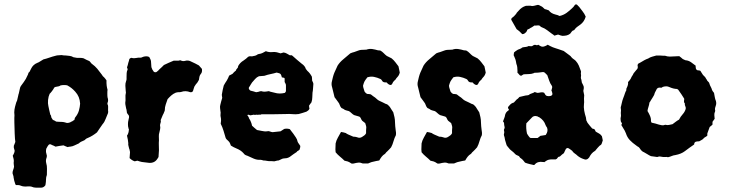

<svg xmlns="http://www.w3.org/2000/svg" viewBox="-20 -741 3379 889"><path d="M481 -223Q480 -222 480.5 -220Q481 -218 480 -217Q477 -210 474.5 -203.5Q472 -197 469 -190Q464 -176 455 -166Q448 -156 441.5 -146.5Q435 -137 429 -128Q419 -120 408.5 -113.5Q398 -107 386 -102Q380 -100 377 -97Q372 -91 365 -89Q360 -87 355 -84.5Q350 -82 345 -77Q335 -73 325.5 -68Q316 -63 305 -62Q302 -62 299.5 -61.5Q297 -61 293 -60Q289 -62 284 -63.5Q279 -65 274 -68Q265 -67 256 -65.5Q247 -64 237 -62Q233 -64 229.5 -66Q226 -68 222 -69Q218 -71 215 -72.5Q212 -74 207 -72Q203 -68 200 -63Q197 -58 194 -52Q193 -48 193 -44Q193 -40 193 -37L197 -20Q197 -13 195 -9Q191 2 194 14Q198 27 197.5 41Q197 55 197 69Q193 79 193 90Q193 101 191 112Q191 115 190 117Q182 128 170 128Q159 128 147.5 128Q136 128 125 123Q122 122 118 122Q114 122 110 122Q101 123 92 122.5Q83 122 74 118Q70 116 64.5 116Q59 116 54 116Q53 114 52 113.5Q51 113 51 112Q48 104 46 96Q44 88 43 81Q43 76 41 71Q39 66 38 61Q38 53 41 45.5Q44 38 45 31Q44 24 43.5 17.5Q43 11 44 5Q44 -1 42.5 -7Q41 -13 39 -20Q41 -23 43.5 -28Q46 -33 47 -37Q49 -44 46 -50Q43 -56 44 -66Q46 -70 47.5 -74.5Q49 -79 51 -84Q49 -96 48 -122.5Q47 -149 46.5 -174Q46 -199 47 -207Q45 -221 47 -233.5Q49 -246 53 -259Q54 -264 55.5 -267.5Q57 -271 59 -275Q61 -282 63.5 -294.5Q66 -307 67 -308Q71 -324 72 -330.5Q73 -337 76.5 -342.5Q80 -348 90 -361Q100 -374 108 -393Q108 -393 109.5 -396Q111 -399 112 -404Q114 -406 115 -407Q116 -408 117 -409L124 -423Q133 -442 153 -450Q159 -452 165.5 -456.5Q172 -461 181 -466Q194 -469 208 -474Q222 -479 238 -483Q244 -485 251 -485Q258 -485 265 -486Q270 -485 275 -484.5Q280 -484 286 -484Q295 -483 303.5 -482Q312 -481 320 -476Q324 -475 328.5 -474.5Q333 -474 337 -473Q344 -473 352 -473Q360 -473 367 -471Q370 -469 380.5 -464Q391 -459 392 -459Q396 -457 397 -455Q399 -453 401 -450Q403 -447 406 -445Q420 -435 430.5 -422.5Q441 -410 451 -396Q456 -387 462 -383Q465 -380 467.5 -376.5Q470 -373 473 -369Q473 -363 473 -356.5Q473 -350 474 -344Q474 -340 475.5 -335Q477 -330 478 -325Q477 -322 477 -308.5Q477 -295 478 -290Q483 -276 478 -265Q476 -259 480 -253Q481 -249 480.5 -238Q480 -227 481 -223ZM351 -261Q350 -278 344.5 -291.5Q339 -305 328 -317Q319 -327 310.5 -333.5Q302 -340 291 -346Q273 -349 259 -345Q255 -341 244.5 -340Q234 -339 231 -335Q227 -327 219.5 -317.5Q212 -308 210 -307Q204 -294 202.5 -278Q201 -262 204 -250Q206 -240 208 -231Q210 -222 212 -214Q212 -211 214 -209Q216 -208 217 -201Q218 -194 221 -192Q223 -186 228 -184.5Q233 -183 240 -178Q243 -178 246 -177.5Q249 -177 253 -177Q261 -177 268 -176.5Q275 -176 282 -174Q292 -169 306 -175Q308 -177 312.5 -178.5Q317 -180 319 -183Q325 -184 325.5 -189.5Q326 -195 328 -197Q341 -213 345.5 -229.5Q350 -246 351 -261Z M915 -422Q917 -406 910 -399Q905 -393 903.5 -386Q902 -379 901 -371Q899 -368 897.5 -365Q896 -362 894 -359Q890 -355 886.5 -350Q883 -345 880 -340Q878 -336 877 -331Q876 -326 874 -321Q873 -320 872.5 -318.5Q872 -317 871 -316Q870 -315 868.5 -315Q867 -315 866 -314H861Q839 -323 818 -315Q814 -314 811 -314Q808 -314 804 -314Q801 -313 798.5 -313Q796 -313 794 -312Q782 -307 773 -299Q764 -291 756 -282Q752 -270 747.5 -257.5Q743 -245 743 -230Q743 -229 742 -226.5Q741 -224 740 -222Q739 -218 737.5 -215.5Q736 -213 734 -209Q732 -203 729 -197Q726 -191 724 -185Q726 -178 723.5 -172Q721 -166 721 -160Q723 -151 721.5 -143.5Q720 -136 718 -128Q715 -119 715.5 -109.5Q716 -100 716 -91Q715 -80 715.5 -68Q716 -56 716 -45Q716 -38 715 -30Q714 -22 714 -14Q711 -8 709 -6Q702 5 692 9.5Q682 14 670 13Q662 12 653.5 11Q645 10 637 9Q633 8 627 6.5Q621 5 616 3Q612 4 609.5 4.5Q607 5 604 6Q591 2 580 -9Q581 -16 581 -23Q581 -30 582 -37Q581 -40 580.5 -44.5Q580 -49 578 -53Q577 -59 575 -65Q573 -71 574 -78Q573 -93 568 -113Q570 -115 571.5 -118.5Q573 -122 574 -125Q575 -128 575.5 -130.5Q576 -133 576 -136Q576 -138 577 -139.5Q578 -141 576 -143Q575 -146 574.5 -149.5Q574 -153 573 -156Q572 -166 573 -176Q574 -180 574.5 -183.5Q575 -187 576 -191Q578 -196 577.5 -202Q577 -208 572 -212Q571 -213 570.5 -214.5Q570 -216 568 -217Q567 -222 566.5 -228Q566 -234 564 -239Q563 -246 561.5 -252Q560 -258 560 -265Q562 -277 561 -288.5Q560 -300 563 -312Q563 -314 562.5 -317Q562 -320 562 -322Q561 -333 560.5 -344Q560 -355 564 -366Q566 -370 566 -375Q566 -380 566 -385Q566 -394 566.5 -402.5Q567 -411 571 -419Q571 -422 568 -429Q570 -434 571.5 -439.5Q573 -445 574 -450Q576 -455 577 -459.5Q578 -464 579 -468Q585 -474 590 -473Q600 -470 610.5 -472.5Q621 -475 631 -474Q634 -474 637 -475.5Q640 -477 643 -478Q660 -483 671 -477Q678 -465 679 -459Q680 -453 681 -430Q684 -419 692 -409Q694 -407 698.5 -406.5Q703 -406 705 -408Q709 -411 712 -413.5Q715 -416 718 -420Q724 -425 729.5 -430.5Q735 -436 739 -440Q750 -445 760.5 -450Q771 -455 784 -460H807L809 -461Q810 -461 810.5 -461.5Q811 -462 812 -461L815 -462Q827 -456 836 -459Q852 -464 867 -455Q876 -451 884 -447Q892 -443 901 -438Q904 -434 908 -430Q912 -426 915 -422Z M1431 -353Q1430 -343 1429.5 -332.5Q1429 -322 1427 -312Q1426 -302 1426 -290.5Q1426 -279 1422 -267Q1420 -264 1417 -260.5Q1414 -257 1411 -252Q1411 -248 1411.5 -245Q1412 -242 1413 -238Q1411 -233 1407 -229.5Q1403 -226 1399 -224Q1389 -221 1380.5 -218Q1372 -215 1363 -213Q1349 -211 1334 -212.5Q1319 -214 1304 -213Q1291 -213 1276.5 -212.5Q1262 -212 1247 -212H1191Q1187 -209 1182.5 -210Q1178 -211 1174 -209Q1170 -211 1165 -209.5Q1160 -208 1155 -210Q1151 -209 1147.5 -208.5Q1144 -208 1139 -207Q1135 -208 1132 -209.5Q1129 -211 1125 -208Q1127 -205 1129.5 -201.5Q1132 -198 1133 -193Q1136 -189 1138 -185Q1140 -181 1142 -176Q1144 -172 1145 -167.5Q1146 -163 1147 -159Q1152 -154 1158 -149Q1164 -144 1170 -139Q1175 -138 1180.5 -137Q1186 -136 1191 -135Q1197 -134 1203 -133Q1209 -132 1216 -133Q1223 -135 1229 -132.5Q1235 -130 1242 -129Q1251 -130 1260.5 -131Q1270 -132 1279 -133Q1283 -136 1287.5 -138.5Q1292 -141 1296 -144Q1309 -147 1322 -143Q1325 -138 1329.5 -133Q1334 -128 1338 -122Q1344 -113 1350 -104.5Q1356 -96 1358 -85Q1360 -80 1364 -75Q1368 -70 1370 -66Q1371 -61 1369.5 -57Q1368 -53 1367 -48Q1363 -44 1357 -41Q1356 -41 1355 -39Q1354 -37 1352 -36Q1346 -32 1340 -28Q1334 -24 1329 -20Q1315 -8 1300 -8Q1294 -8 1291 -7Q1286 -6 1281 -3Q1276 0 1270 2Q1265 2 1260 3.5Q1255 5 1250 6Q1247 6 1243 5.5Q1239 5 1235 5Q1226 6 1217 4Q1208 2 1199 2Q1196 1 1193 0Q1190 -1 1187 -1Q1170 0 1155 -6.5Q1140 -13 1125 -20Q1113 -23 1108 -31Q1101 -39 1092.5 -44.5Q1084 -50 1074 -54Q1068 -56 1062 -59.5Q1056 -63 1049 -67Q1048 -71 1046 -75Q1044 -79 1042 -83Q1040 -86 1036.5 -89Q1033 -92 1030 -95Q1027 -98 1025 -102Q1020 -119 1015 -135.5Q1010 -152 1002 -168Q1003 -175 1003.5 -182.5Q1004 -190 1002 -199Q1001 -201 1001 -204Q1001 -207 1001 -209Q1001 -214 1001.5 -217.5Q1002 -221 1001 -224Q1000 -232 999 -240Q998 -248 1000 -255Q1002 -263 1004 -271Q1006 -279 1009 -288Q1008 -290 1008 -294Q1008 -298 1007 -302Q1009 -313 1011 -324Q1013 -335 1016 -345Q1019 -351 1022.5 -356.5Q1026 -362 1030 -368Q1037 -380 1041 -391Q1053 -397 1055.5 -398.5Q1058 -400 1060 -403Q1062 -406 1073 -415Q1072 -418 1078 -424Q1084 -430 1082 -434Q1091 -451 1108 -461Q1114 -465 1119.5 -469.5Q1125 -474 1129 -478Q1134 -481 1138.5 -480.5Q1143 -480 1147 -480Q1150 -481 1153.5 -481.5Q1157 -482 1161 -483Q1163 -484 1166 -485Q1169 -486 1171 -488Q1173 -489 1175 -490Q1177 -491 1179 -491Q1188 -492 1196 -496Q1204 -500 1211 -504Q1226 -498 1242 -500Q1252 -501 1261.5 -499Q1271 -497 1279 -494L1293 -498Q1301 -497 1308 -493Q1315 -489 1322 -485H1331Q1332 -484 1333 -483.5Q1334 -483 1335 -482Q1346 -472 1356 -463.5Q1366 -455 1377 -446Q1392 -436 1396 -422Q1400 -416 1403 -413Q1415 -403 1424 -386Q1424 -384 1424.5 -380.5Q1425 -377 1425 -374Q1424 -369 1427 -364Q1430 -359 1431 -353ZM1304 -320V-345Q1304 -350 1303 -351Q1302 -354 1300.5 -357Q1299 -360 1298 -361V-378L1295 -381Q1291 -381 1285 -383Q1283 -392 1280 -397Q1277 -401 1272 -402Q1267 -403 1261 -405Q1248 -401 1233 -398Q1218 -395 1204 -390Q1197 -389 1191 -389Q1185 -389 1179 -388Q1169 -384 1161.5 -375.5Q1154 -367 1147 -359Q1143 -354 1140 -348Q1137 -342 1133 -337Q1132 -336 1132 -331Q1135 -323 1141 -321Q1147 -320 1153 -318Q1159 -316 1166 -314Q1169 -315 1171.5 -315Q1174 -315 1177 -316Q1189 -321 1197 -317Q1205 -316 1211.5 -317Q1218 -318 1225 -319Q1231 -316 1237.5 -315Q1244 -314 1250 -312Q1263 -308 1275 -308Q1287 -308 1299 -311Q1304 -316 1304 -320Z M1831 -405Q1828 -392 1819 -383Q1815 -379 1812.5 -374.5Q1810 -370 1806 -368Q1802 -364 1800 -361Q1798 -358 1796 -353Q1791 -343 1779 -351Q1773 -355 1771 -359L1759 -360Q1757 -360 1756 -361Q1751 -363 1749 -367.5Q1747 -372 1742 -375Q1727 -382 1712 -385Q1697 -388 1681 -383Q1671 -370 1668 -364.5Q1665 -359 1661 -345Q1661 -338 1663.5 -331.5Q1666 -325 1668 -317Q1673 -309 1681 -306Q1685 -306 1689 -305.5Q1693 -305 1697 -304Q1701 -301 1704 -298.5Q1707 -296 1710 -294Q1717 -290 1723.5 -283.5Q1730 -277 1737 -274Q1745 -270 1752 -267Q1759 -264 1766 -260Q1772 -259 1776.5 -255Q1781 -251 1785 -246Q1788 -240 1792.5 -234Q1797 -228 1801 -221Q1804 -210 1806.5 -198.5Q1809 -187 1809 -174Q1809 -165 1810 -156.5Q1811 -148 1812 -139Q1813 -134 1813.5 -128Q1814 -122 1813 -115Q1810 -109 1807 -102Q1804 -95 1802 -87Q1798 -72 1791 -59Q1787 -54 1782 -49Q1777 -44 1772 -39Q1769 -37 1767 -34Q1765 -31 1763 -29Q1753 -23 1747 -15Q1741 -7 1736 2Q1729 3 1722 4.5Q1715 6 1707 8Q1701 9 1695 11.5Q1689 14 1684 16H1660Q1649 11 1639 12Q1629 13 1618 16Q1608 18 1604 14Q1597 9 1589.5 6.5Q1582 4 1575 3Q1565 -7 1554 -16Q1543 -25 1534 -36Q1534 -39 1533.5 -42.5Q1533 -46 1533 -49Q1533 -57 1533.5 -63.5Q1534 -70 1534 -77Q1537 -91 1544.5 -104Q1552 -117 1559 -130Q1565 -129 1570 -128Q1575 -127 1581 -125Q1586 -121 1593 -118Q1600 -115 1607 -112Q1616 -107 1621 -108Q1625 -108 1628 -107Q1631 -106 1635 -105Q1647 -100 1658 -108Q1663 -111 1667.5 -114.5Q1672 -118 1675 -124Q1675 -130 1675 -137.5Q1675 -145 1676 -152Q1676 -155 1675 -158Q1674 -161 1673 -164.5Q1672 -168 1671 -171L1657 -182Q1653 -187 1651 -192.5Q1649 -198 1644 -201L1620 -208Q1614 -211 1610 -215Q1606 -219 1602 -222Q1600 -224 1598 -225Q1596 -226 1594 -227Q1590 -228 1586 -229Q1582 -230 1577 -232Q1571 -237 1561 -241Q1555 -248 1553 -255Q1551 -262 1546 -268Q1542 -273 1538 -279Q1534 -285 1529 -291Q1526 -302 1523.5 -313.5Q1521 -325 1518 -336Q1513 -351 1517 -365Q1519 -374 1521.5 -384Q1524 -394 1528 -404Q1534 -416 1543 -437Q1553 -453 1569.5 -466.5Q1586 -480 1602 -494Q1606 -496 1611 -497.5Q1616 -499 1620 -500Q1632 -504 1638 -506.5Q1644 -509 1651.5 -510Q1659 -511 1674 -511H1676Q1690 -516 1703.5 -514Q1717 -512 1730 -508Q1733 -508 1736.5 -507.5Q1740 -507 1741 -507Q1750 -502 1756.5 -495Q1763 -488 1771 -482Q1776 -479 1782 -476.5Q1788 -474 1793 -471Q1803 -463 1810.5 -453Q1818 -443 1825 -434Q1827 -427 1828 -420Q1829 -413 1831 -405Z M2229 -405Q2226 -392 2217 -383Q2213 -379 2210.5 -374.5Q2208 -370 2204 -368Q2200 -364 2198 -361Q2196 -358 2194 -353Q2189 -343 2177 -351Q2171 -355 2169 -359L2157 -360Q2155 -360 2154 -361Q2149 -363 2147 -367.5Q2145 -372 2140 -375Q2125 -382 2110 -385Q2095 -388 2079 -383Q2069 -370 2066 -364.5Q2063 -359 2059 -345Q2059 -338 2061.5 -331.5Q2064 -325 2066 -317Q2071 -309 2079 -306Q2083 -306 2087 -305.5Q2091 -305 2095 -304Q2099 -301 2102 -298.5Q2105 -296 2108 -294Q2115 -290 2121.5 -283.5Q2128 -277 2135 -274Q2143 -270 2150 -267Q2157 -264 2164 -260Q2170 -259 2174.5 -255Q2179 -251 2183 -246Q2186 -240 2190.5 -234Q2195 -228 2199 -221Q2202 -210 2204.5 -198.5Q2207 -187 2207 -174Q2207 -165 2208 -156.5Q2209 -148 2210 -139Q2211 -134 2211.5 -128Q2212 -122 2211 -115Q2208 -109 2205 -102Q2202 -95 2200 -87Q2196 -72 2189 -59Q2185 -54 2180 -49Q2175 -44 2170 -39Q2167 -37 2165 -34Q2163 -31 2161 -29Q2151 -23 2145 -15Q2139 -7 2134 2Q2127 3 2120 4.5Q2113 6 2105 8Q2099 9 2093 11.5Q2087 14 2082 16H2058Q2047 11 2037 12Q2027 13 2016 16Q2006 18 2002 14Q1995 9 1987.5 6.5Q1980 4 1973 3Q1963 -7 1952 -16Q1941 -25 1932 -36Q1932 -39 1931.5 -42.5Q1931 -46 1931 -49Q1931 -57 1931.5 -63.5Q1932 -70 1932 -77Q1935 -91 1942.5 -104Q1950 -117 1957 -130Q1963 -129 1968 -128Q1973 -127 1979 -125Q1984 -121 1991 -118Q1998 -115 2005 -112Q2014 -107 2019 -108Q2023 -108 2026 -107Q2029 -106 2033 -105Q2045 -100 2056 -108Q2061 -111 2065.5 -114.5Q2070 -118 2073 -124Q2073 -130 2073 -137.5Q2073 -145 2074 -152Q2074 -155 2073 -158Q2072 -161 2071 -164.5Q2070 -168 2069 -171L2055 -182Q2051 -187 2049 -192.5Q2047 -198 2042 -201L2018 -208Q2012 -211 2008 -215Q2004 -219 2000 -222Q1998 -224 1996 -225Q1994 -226 1992 -227Q1988 -228 1984 -229Q1980 -230 1975 -232Q1969 -237 1959 -241Q1953 -248 1951 -255Q1949 -262 1944 -268Q1940 -273 1936 -279Q1932 -285 1927 -291Q1924 -302 1921.5 -313.5Q1919 -325 1916 -336Q1911 -351 1915 -365Q1917 -374 1919.5 -384Q1922 -394 1926 -404Q1932 -416 1941 -437Q1951 -453 1967.5 -466.5Q1984 -480 2000 -494Q2004 -496 2009 -497.5Q2014 -499 2018 -500Q2030 -504 2036 -506.5Q2042 -509 2049.5 -510Q2057 -511 2072 -511H2074Q2088 -516 2101.5 -514Q2115 -512 2128 -508Q2131 -508 2134.5 -507.5Q2138 -507 2139 -507Q2148 -502 2154.5 -495Q2161 -488 2169 -482Q2174 -479 2180 -476.5Q2186 -474 2191 -471Q2201 -463 2208.5 -453Q2216 -443 2223 -434Q2225 -427 2226 -420Q2227 -413 2229 -405Z M2692 -664Q2685 -640 2667 -627Q2660 -622 2653 -617Q2646 -612 2641 -605Q2639 -601 2637 -601Q2631 -600 2627.5 -595Q2624 -590 2620 -585Q2612 -579 2603.5 -577Q2595 -575 2584 -575Q2577 -576 2564 -581Q2556 -579 2547 -576Q2544 -579 2541 -581Q2538 -583 2535 -585Q2524 -593 2513 -601.5Q2502 -610 2488 -615Q2485 -616 2482 -619Q2479 -622 2477 -623Q2471 -624 2465.5 -623Q2460 -622 2455 -623Q2450 -620 2446 -617Q2442 -614 2437 -612Q2431 -607 2422 -604Q2421 -600 2419.5 -597.5Q2418 -595 2416 -592Q2412 -588 2408 -585.5Q2404 -583 2398 -583L2385 -596Q2383 -598 2380 -600Q2377 -602 2372 -606L2347 -650Q2348 -652 2348 -654Q2348 -656 2349 -657Q2360 -664 2370 -677Q2372 -682 2375.5 -685Q2379 -688 2382 -692Q2395 -708 2415 -714Q2421 -714 2428.5 -714.5Q2436 -715 2444 -713Q2446 -713 2447.5 -713.5Q2449 -714 2452 -714Q2456 -715 2460 -716Q2464 -717 2468 -718Q2473 -719 2476.5 -717Q2480 -715 2484 -713Q2489 -711 2493 -707.5Q2497 -704 2502 -699Q2508 -698 2521 -693Q2531 -679 2551 -674Q2557 -673 2562 -671Q2567 -669 2571 -667Q2589 -671 2603.5 -681.5Q2618 -692 2631 -705Q2636 -709 2639 -714.5Q2642 -720 2647 -721Q2652 -720 2654.5 -716.5Q2657 -713 2661 -710Q2669 -699 2677.5 -688.5Q2686 -678 2692 -664ZM2771 -91Q2770 -87 2768.5 -83.5Q2767 -80 2766 -76Q2764 -70 2756 -66Q2752 -62 2747.5 -57Q2743 -52 2739 -47Q2738 -44 2733 -41Q2719 -33 2709 -14Q2709 -14 2709 -13.5Q2709 -13 2708 -12Q2697 3 2681 -5Q2666 -10 2654 -20Q2648 -26 2641 -30.5Q2634 -35 2629 -43Q2625 -46 2619.5 -50Q2614 -54 2609 -56Q2601 -54 2600 -51Q2598 -47 2595.5 -42Q2593 -37 2591 -32Q2582 -26 2572 -16Q2565 -16 2562 -10.5Q2559 -5 2553 -3H2531Q2521 -2 2516 0Q2511 2 2500 10Q2498 9 2493 9Q2482 7 2472 10Q2462 13 2455 22Q2454 23 2451 23Q2442 21 2431.5 18.5Q2421 16 2411 12Q2407 7 2402.5 1.5Q2398 -4 2392 -8Q2388 -10 2386.5 -13Q2385 -16 2383 -18Q2379 -20 2375.5 -21.5Q2372 -23 2370 -24Q2367 -26 2365 -28Q2361 -33 2355.5 -37.5Q2350 -42 2345 -46Q2340 -50 2336.5 -55Q2333 -60 2329 -64Q2328 -66 2327.5 -66.5Q2327 -67 2326 -68Q2324 -76 2321 -84.5Q2318 -93 2317 -101Q2317 -104 2316 -106.5Q2315 -109 2314 -112Q2312 -118 2314 -123Q2316 -129 2314 -135Q2312 -141 2316 -147Q2317 -149 2316.5 -151.5Q2316 -154 2316 -155Q2315 -159 2314.5 -162Q2314 -165 2314 -169Q2314 -172 2312.5 -174.5Q2311 -177 2309 -179Q2312 -187 2315 -194.5Q2318 -202 2319 -210Q2321 -216 2324 -220.5Q2327 -225 2337 -232L2333 -239Q2333 -241 2332.5 -242.5Q2332 -244 2332 -245Q2337 -251 2342 -256.5Q2347 -262 2355 -265Q2358 -265 2360 -267Q2363 -270 2366 -273.5Q2369 -277 2373 -281Q2377 -283 2380 -286.5Q2383 -290 2385 -292Q2396 -294 2404 -296.5Q2412 -299 2424 -300Q2425 -300 2425.5 -300.5Q2426 -301 2428 -301Q2433 -306 2442 -308.5Q2451 -311 2456 -315Q2459 -314 2461.5 -313Q2464 -312 2468 -311Q2475 -311 2482.5 -313Q2490 -315 2499 -312Q2500 -310 2501 -309Q2502 -308 2503 -306Q2507 -296 2518 -296Q2521 -296 2524 -296Q2527 -296 2530 -297Q2532 -297 2535 -300Q2538 -303 2538 -306Q2537 -311 2536 -315Q2535 -319 2533 -323Q2535 -327 2535.5 -331Q2536 -335 2537 -338Q2536 -340 2536 -341.5Q2536 -343 2535 -344Q2527 -355 2523 -367.5Q2519 -380 2514 -393L2505 -402Q2499 -409 2490 -407Q2472 -404 2456 -404Q2452 -404 2451 -402Q2440 -398 2428.5 -398Q2417 -398 2405 -397Q2402 -396 2399.5 -394Q2397 -392 2393 -390Q2387 -391 2384 -395.5Q2381 -400 2376 -404V-414Q2376 -422 2375 -430Q2374 -438 2371 -445Q2371 -446 2370.5 -447.5Q2370 -449 2370 -450Q2369 -458 2366.5 -466Q2364 -474 2360 -482Q2358 -484 2358.5 -486.5Q2359 -489 2360 -498Q2366 -504 2378 -511Q2383 -513 2388.5 -515Q2394 -517 2398 -521Q2405 -523 2413 -523.5Q2421 -524 2428 -528Q2431 -527 2435 -527Q2439 -527 2443 -527Q2445 -528 2451 -532Q2457 -535 2462 -532.5Q2467 -530 2472 -534Q2476 -531 2480 -529Q2491 -521 2505 -528Q2507 -529 2510.5 -530.5Q2514 -532 2516 -534Q2522 -530 2528 -527.5Q2534 -525 2540 -522Q2546 -520 2553 -517.5Q2560 -515 2567 -513Q2577 -510 2590 -505Q2597 -500 2603.5 -495Q2610 -490 2617 -485Q2623 -481 2625 -477Q2630 -471 2635.5 -467.5Q2641 -464 2646 -459Q2655 -449 2660 -437.5Q2665 -426 2669 -414Q2671 -410 2670 -405.5Q2669 -401 2670 -396Q2671 -392 2670 -387Q2669 -382 2670 -377Q2672 -373 2672.5 -368.5Q2673 -364 2674 -359Q2682 -344 2683 -339Q2684 -334 2681 -320Q2682 -315 2683 -310Q2684 -305 2685 -300Q2685 -296 2684.5 -292.5Q2684 -289 2684 -284Q2684 -278 2684.5 -272.5Q2685 -267 2684 -261Q2682 -245 2685 -228.5Q2688 -212 2693 -197Q2694 -193 2694 -189.5Q2694 -186 2695 -183Q2697 -180 2698 -177.5Q2699 -175 2700 -173Q2705 -166 2710.5 -159.5Q2716 -153 2722 -146Q2724 -145 2732 -143Q2735 -140 2738 -132Q2738 -132 2739 -131.5Q2740 -131 2741 -130Q2748 -126 2755 -122Q2762 -118 2767 -110Q2768 -106 2769 -101Q2770 -96 2771 -91ZM2513 -150Q2511 -153 2509 -156Q2507 -159 2506 -162Q2499 -184 2477 -198Q2471 -200 2469 -202Q2451 -208 2441 -195Q2435 -189 2429 -182.5Q2423 -176 2417 -170Q2415 -146 2420 -123Q2422 -119 2424 -116Q2426 -113 2429 -109Q2433 -103 2437 -102H2469Q2474 -105 2476.5 -107.5Q2479 -110 2482 -112Q2487 -113 2492 -113.5Q2497 -114 2501 -115Q2507 -115 2508 -118Q2519 -134 2513 -150Z M3295 -273Q3298 -261 3294 -251Q3292 -246 3291 -241Q3290 -236 3291 -231Q3292 -230 3291.5 -228.5Q3291 -227 3291 -225Q3287 -217 3287.5 -208Q3288 -199 3289 -191L3279 -177V-164Q3277 -162 3274 -159.5Q3271 -157 3266 -153Q3264 -146 3260.5 -138Q3257 -130 3255 -123V-113Q3251 -109 3245 -106Q3239 -103 3235 -97Q3231 -94 3227 -92Q3223 -90 3218 -87Q3216 -86 3213.5 -86.5Q3211 -87 3209 -86Q3194 -86 3194 -72Q3183 -65 3172.5 -57Q3162 -49 3151 -41Q3134 -28 3107 -23Q3098 -22 3090 -18.5Q3082 -15 3073 -13Q3071 -13 3068 -14Q3065 -15 3063 -14Q3051 -13 3038 -16Q3034 -17 3030 -16Q3026 -15 3023 -14Q3016 -15 3009 -16Q3002 -17 2994 -18Q2985 -22 2977.5 -27Q2970 -32 2962 -36Q2956 -38 2951 -43Q2946 -48 2943 -53Q2942 -55 2940.5 -56.5Q2939 -58 2937 -60Q2934 -62 2931 -63.5Q2928 -65 2925 -68Q2909 -79 2896.5 -92Q2884 -105 2878 -124Q2873 -137 2866 -147Q2864 -151 2861.5 -154.5Q2859 -158 2857 -162Q2858 -164 2860 -170Q2858 -173 2856 -176Q2854 -179 2854 -183Q2854 -186 2853.5 -189.5Q2853 -193 2854 -197Q2856 -204 2855 -211Q2854 -218 2855 -225Q2856 -231 2854.5 -238Q2853 -245 2856 -251Q2858 -258 2859 -264Q2860 -270 2862 -276Q2864 -282 2866 -287.5Q2868 -293 2870 -298Q2872 -304 2874 -310Q2876 -316 2880 -323Q2880 -325 2880 -328Q2880 -331 2881 -332Q2885 -340 2887 -347Q2889 -354 2888 -361Q2892 -366 2895 -369Q2898 -372 2900 -376Q2902 -381 2904.5 -385.5Q2907 -390 2910 -394Q2913 -402 2919 -408Q2923 -413 2926 -416.5Q2929 -420 2931 -422Q2934 -428 2933 -432.5Q2932 -437 2932 -440Q2934 -445 2935 -446Q2938 -447 2940.5 -449Q2943 -451 2946 -452Q2954 -457 2963 -462Q2972 -467 2981 -470Q2990 -476 2999.5 -478.5Q3009 -481 3019 -484Q3027 -484 3035 -484Q3043 -484 3050 -483H3059Q3070 -479 3081.5 -479Q3093 -479 3104 -480Q3109 -480 3114.5 -480.5Q3120 -481 3125 -481Q3130 -477 3133.5 -474.5Q3137 -472 3141 -468Q3144 -467 3147 -465Q3150 -463 3154 -462Q3168 -461 3179.5 -453Q3191 -445 3201 -437Q3201 -435 3201 -431.5Q3201 -428 3202 -425Q3202 -420 3208 -416Q3211 -415 3215 -415Q3219 -415 3223 -413Q3225 -409 3228.5 -404Q3232 -399 3235 -394Q3239 -390 3243 -386Q3247 -382 3249 -377Q3251 -375 3252.5 -372Q3254 -369 3255 -367Q3258 -364 3261 -361Q3264 -358 3265 -353Q3267 -346 3271 -339Q3275 -332 3277 -324Q3278 -321 3280.5 -318Q3283 -315 3286 -311Q3288 -302 3289.5 -292Q3291 -282 3295 -273ZM3155 -237Q3156 -244 3153 -249.5Q3150 -255 3151 -261Q3151 -263 3148 -266Q3147 -268 3147 -274Q3148 -276 3148 -279.5Q3148 -283 3148 -284Q3141 -295 3135 -304.5Q3129 -314 3122 -323Q3122 -325 3120 -325.5Q3118 -326 3116 -329Q3099 -329 3079 -338Q3067 -344 3050 -339Q3049 -339 3047.5 -338Q3046 -337 3044 -335H3039Q3023 -338 3018 -323Q3016 -319 3013.5 -314.5Q3011 -310 3010 -305Q3009 -301 3006 -296.5Q3003 -292 3001 -288Q2997 -283 2994 -277Q2991 -271 2987 -266Q2986 -256 2982.5 -246Q2979 -236 2978 -227Q2981 -222 2984 -216.5Q2987 -211 2989 -206Q2995 -193 2994 -181Q2994 -179 2995 -177Q2996 -175 2997 -173Q3006 -171 3014.5 -169Q3023 -167 3031 -164Q3038 -162 3045 -161Q3052 -160 3059 -163H3062Q3070 -161 3077.5 -162.5Q3085 -164 3094 -166Q3101 -171 3108.5 -177Q3116 -183 3124 -187Q3131 -201 3141 -212Q3151 -223 3155 -237Z"/></svg>

Font: Daruma Drop One
Style: Regular
Weight: 400
Designer: Maniackers Design
Version: Version 1.000